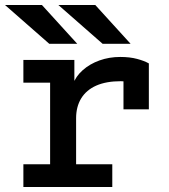

<svg xmlns="http://www.w3.org/2000/svg" viewBox="-43 -752 679 772"><path d="M51 0V-91.5H158.5V-419.5H51V-511H256V-397.5L250 -412.5Q261.5 -445 289.8 -470Q318 -495 357 -509Q396 -523 440.5 -523Q479 -523 508 -515.2Q537 -507.5 555.5 -497V-312.5H453.5V-466.5L494.5 -420Q480.5 -423 467.2 -424.2Q454 -425.5 443 -425.5Q384 -425.5 344 -407.8Q304 -390 283.5 -356.5Q263 -323 263 -276.5V-91.5H408.5V0ZM369.5 -576 191.5 -732H340L482 -576ZM155 -576 -23 -732H125.5L267.5 -576Z"/></svg>

Font: Overpass Mono SemiBold
Style: Regular
Weight: 600
Monospace: yes
Designer: Delve Withrington, Dave Bailey
Foundry: Delve Fonts LLC
Version: Version 4.000